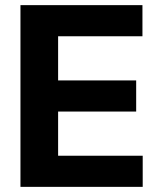

<svg xmlns="http://www.w3.org/2000/svg" viewBox="-20 -727 629 747"><path d="M59.6 -707H534.2V-585.9H206.1V-414.1H509.8V-293H206.1V-121.1H535.2V0H59.6Z"/></svg>

Font: WEMIX Pretendard
Style: Bold
Weight: 700
Designer: Base glyphs from Inter by Rasmus Andersson; Hangeul glyphs from Noto Sans CJK(Source Han Sans) by Jang Soo-young and Kan
Foundry: Kil Hyung-jin
Version: Version 1.000